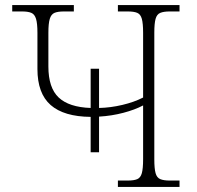

<svg xmlns="http://www.w3.org/2000/svg" viewBox="-20 -734 773 754"><path d="M336 -136V-275Q231 -276 179 -321.5Q127 -367 127 -463V-605Q127 -642 121.5 -660Q116 -678 103 -683.5Q90 -689 67 -689H28V-714H270V-689H231Q207 -689 194 -683.5Q181 -678 175.5 -660Q170 -642 170 -605V-473Q170 -389 210.5 -351Q251 -313 336 -310V-464H369V-310Q414 -311 460.5 -322Q507 -333 542 -351V-605Q542 -642 537 -660Q532 -678 519 -683.5Q506 -689 482 -689H443V-714H685V-689H646Q623 -689 609.5 -683.5Q596 -678 591 -660Q586 -642 586 -606V-108Q586 -72 591 -54Q596 -36 609.5 -30.5Q623 -25 646 -25H685V0H443V-25H482Q506 -25 519 -30.5Q532 -36 537 -54Q542 -72 542 -109V-320Q510 -303 464.5 -291Q419 -279 369 -276V-136Z"/></svg>

Font: Noto Serif ExtraLight
Style: Regular
Weight: 200
Designer: Monotype Design Team
Foundry: Monotype Imaging Inc.
Version: Version 2.015; ttfautohint (v1.8.4.7-5d5b)